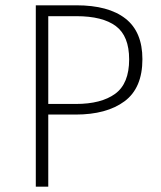

<svg xmlns="http://www.w3.org/2000/svg" viewBox="-20 -704 608 724"><path d="M517 -481Q517 -372 449.5 -322Q382 -272 265 -272H162V0H115V-684H268Q389 -684 453 -634Q517 -584 517 -481ZM467 -480Q467 -568 417 -605.5Q367 -643 268 -643H162V-312H266Q362 -312 414.5 -350.5Q467 -389 467 -480Z"/></svg>

Font: FiraGO ExtraLight
Style: Regular
Weight: 200
Designer: bBox Type
Foundry: bBox Type GmbH
Version: Version 1.001